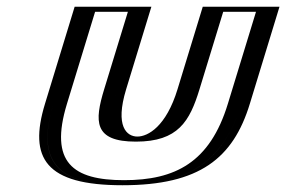

<svg xmlns="http://www.w3.org/2000/svg" viewBox="-20 -533 847 568"><path d="M402.8 -513 328.2 -269C297.4 -168 312.4 -129 386.4 -129C460.4 -129 499.4 -168 530.2 -269L604.8 -513H781.8L694.1 -226C641.5 -54 534.4 15 342.4 15C150.4 15 85.5 -54 138.1 -226L225.8 -513ZM383.3 -498 313.2 -269C281.5 -165.2 297.8 -114 381.9 -114C465.9 -114 513.5 -165.2 545.2 -269L615.3 -498H762.3L679.1 -226C629.1 -62.5 534.1 0 347 0C159.9 0 103.1 -62.5 153.1 -226L236.3 -498ZM383.3 -498H236.3L153.1 -226C103.1 -62.5 159.9 0 347 0C534.1 0 629.1 -62.5 679.1 -226L762.3 -498H615.3L545.2 -269C513.5 -165.2 465.9 -114 381.9 -114C297.8 -114 281.5 -165.2 313.2 -269ZM402.8 -513H225.8L138.1 -226C85.6 -54.2 150.6 15 342.4 15C534.3 15 641.6 -54.2 694.1 -226L781.8 -513H604.8L530.2 -269C499.4 -168.2 460 -129 386.4 -129C312.8 -129 297.4 -168.2 328.2 -269ZM358.3 -498 288.2 -269C259.3 -174.4 256.5 -114 381.9 -114C507.2 -114 541.3 -174.4 570.2 -269L640.3 -498H737.3L654.1 -226C600.9 -51.9 497.9 0 347 0C196.1 0 124.9 -51.9 178.1 -226L261.3 -498ZM427.8 -513H200.8L113.1 -226C63.8 -64.6 114.8 15 342.4 15C570 15 669.8 -64.6 719.1 -226L806.8 -513H579.8L505.2 -269C471.6 -158.8 417.8 -129 386.4 -129C355 -129 319.6 -158.8 353.2 -269Z"/></svg>

Font: Hussar Outliner
Style: Obl
Weight: 700
Foundry: Cannot Into Space Fonts
Version: Version 0.92